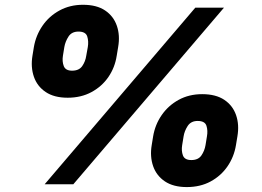

<svg xmlns="http://www.w3.org/2000/svg" viewBox="-20 -759 1081 791"><path d="M258.8 -356.4Q203.1 -356.4 168.2 -379.9Q133.3 -403.3 119.6 -442.9Q106 -482.4 113.8 -529.8L119.6 -565.4Q127.9 -613.3 155 -652.8Q182.1 -692.4 225.1 -715.8Q268.1 -739.3 321.8 -739.3Q378.4 -739.3 413.1 -715.8Q447.8 -692.4 461.4 -652.8Q475.1 -613.3 466.8 -565.4L460.9 -529.8Q453.6 -481.4 426.8 -442.1Q399.9 -402.8 356.9 -379.6Q314 -356.4 258.8 -356.4ZM276.9 -467.8Q305.7 -467.8 318.8 -486.8Q332 -505.9 335.4 -529.8L341.8 -565.4Q345.7 -588.9 339.4 -608.9Q333 -628.9 303.2 -628.9Q275.4 -628.9 262.2 -608.4Q249 -587.9 245.1 -565.4L239.3 -529.8Q235.4 -505.9 242.7 -486.8Q250 -467.8 276.9 -467.8ZM749.5 11.7Q694.3 11.7 659.4 -11.7Q624.5 -35.2 610.8 -74.7Q597.2 -114.3 605 -161.1L610.8 -196.8Q618.7 -245.1 646 -284.7Q673.3 -324.2 716.1 -347.7Q758.8 -371.1 813 -371.1Q869.1 -371.1 904.1 -347.7Q939 -324.2 952.6 -284.7Q966.3 -245.1 958 -196.8L952.1 -161.1Q944.3 -113.3 917.5 -74Q890.6 -34.7 847.9 -11.5Q805.2 11.7 749.5 11.7ZM768.1 -99.6Q796.9 -99.6 809.8 -118.7Q822.8 -137.7 826.7 -161.1L832.5 -196.8Q836.9 -220.7 830.6 -240.7Q824.2 -260.7 794.4 -260.7Q766.6 -260.7 753.2 -240Q739.7 -219.2 736.3 -196.8L730.5 -161.1Q726.6 -137.7 733.6 -118.7Q740.7 -99.6 768.1 -99.6ZM164.1 0 784.7 -727.5H902.8L282.2 0Z"/></svg>

Font: Inter 16pt Black
Style: Italic
Weight: 900
Italic angle: -9.3988°
Version: Version 4.001;git-66647c0bb